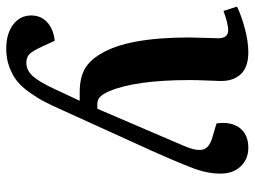

<svg xmlns="http://www.w3.org/2000/svg" viewBox="-122 -450 798 601"><g transform="rotate(90 276.5 -149.0)"><path d="M448.2 -227.1 320.8 53.2Q305.7 87.4 294.4 109.1Q283.2 130.9 265.4 156.2Q247.6 181.6 229.5 196Q211.4 210.4 185.3 220.2Q159.2 230 127.9 230Q81.1 230 52.5 208.3Q23.9 186.5 23.9 151.9Q23.9 120.6 45.7 101.3Q67.4 82 103 78.1L120.1 115.2Q134.8 147 144.5 157Q154.3 167 171.9 167Q195.8 167 214.1 146.5Q232.4 126 254.9 77.1L291 0H264.2Q220.7 0 192.6 -15.1Q164.6 -30.3 144 -65.9Q92.8 -149.4 92.8 -342.8Q92.8 -356.4 94 -390.4Q95.2 -424.3 95.2 -434.1Q95.2 -464.8 69.8 -464.8Q50.8 -464.8 9.8 -450.2L-3.9 -492.2Q21 -504.9 62.7 -516.4Q104.5 -527.8 139.2 -527.8Q186 -527.8 208 -503.9Q230 -480 229 -439Q229 -429.7 227.5 -398.2Q226.1 -366.7 226.1 -345.2Q226.1 -174.8 261.2 -91.8Q271 -70.3 279.8 -62.7Q288.6 -55.2 301.8 -55.2H315.9L432.1 -326.2Q448.7 -364.7 443.8 -384.8Q439 -404.8 409.2 -414.1L361.8 -428.2Q355.5 -474.1 376 -501Q396.5 -527.8 438 -527.8Q473.6 -527.8 496.3 -503.9Q519 -480 519 -439.9Q519 -402.8 504.9 -362.8Q490.7 -322.8 448.2 -227.1Z"/></g></svg>

Font: Literata SemiBold
Style: Italic
Weight: 650
Italic angle: -2.39999°
Designer: Latin by Veronika Burian and Jose Scaglione. Greek by Irene Vlachou. Cyrillic by Vera Evstafieva
Foundry: TypeTogether
Version: Version 3.021